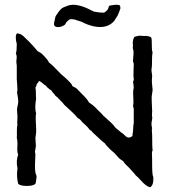

<svg xmlns="http://www.w3.org/2000/svg" viewBox="-20 -805 728 824"><path d="M445 -770 448 -780Q454 -782 471.5 -784Q489 -786 495 -781Q496 -779 497 -770Q497 -769 492 -755.5Q487 -742 484 -737Q482 -734 478 -727.5Q474 -721 471 -716.5Q468 -712 464 -709Q454 -699 437 -693Q398 -681 343 -705Q334 -711 319.5 -715Q305 -719 299 -722Q299 -721 296.5 -721.5Q294 -722 292 -722L289 -723Q286 -722 283.5 -722.5Q281 -723 278 -721Q265 -712 261 -703Q260 -698 247 -692.5Q234 -687 222 -689.5Q210 -692 212 -706Q218 -735 219 -736Q235 -761 244 -768Q249 -773 272 -781Q305 -792 357 -768Q364 -764 370 -761.5Q376 -759 384 -755L403 -752Q405 -752 415.5 -751Q426 -750 429 -752Q443 -762 445 -770ZM141 -586 159 -575Q161 -573 173.5 -560Q186 -547 190 -537Q204 -527 242 -487Q245 -484 250.5 -479.5Q256 -475 260.5 -471Q265 -467 269 -463Q271 -461 280 -452Q289 -443 291 -435Q306 -428 309 -425Q315 -418 335 -398.5Q355 -379 362 -365Q380 -354 394 -339Q398 -334 408 -325Q418 -316 422 -310Q427 -305 442.5 -291.5Q458 -278 466 -269Q468 -267 472 -261.5Q476 -256 479 -254Q482 -251 490 -245Q498 -239 502 -235Q507 -233 514 -225.5Q521 -218 526 -216Q530 -214 536 -215Q542 -216 546.5 -220Q551 -224 548 -228Q551 -234 551.5 -252Q552 -270 554 -276V-306V-334Q555 -338 553 -343Q551 -348 551 -351Q554 -363 552 -390Q550 -417 554 -427Q554 -430 553.5 -435Q553 -440 552.5 -444.5Q552 -449 551 -452Q551 -455 553 -459Q555 -463 554 -466Q552 -475 553 -498.5Q554 -522 554 -529Q554 -533 552 -538Q550 -543 551 -547Q554 -581 553 -586Q553 -587 551 -593.5Q549 -600 550 -605L551 -607Q547 -629 556 -646Q559 -648 567 -649.5Q575 -651 578 -652Q583 -652 592 -651Q601 -650 606 -651Q625 -649 629 -644Q632 -637 631.5 -612.5Q631 -588 635 -580Q632 -571 632 -523Q632 -520 631 -514Q630 -508 630 -504Q630 -500 631.5 -491.5Q633 -483 633 -479Q633 -476 632.5 -471Q632 -466 632 -463Q631 -455 633 -440Q635 -425 635 -419Q635 -416 633.5 -408Q632 -400 632 -397Q630 -391 631.5 -362.5Q633 -334 633 -328Q633 -325 632.5 -319Q632 -313 632 -310Q632 -308 633 -303Q634 -298 633 -295Q633 -291 631.5 -285Q630 -279 630 -276Q630 -264 633 -254Q631 -254 632 -240L633 -225Q633 -169 635 -161Q632 -153 632 -146Q633 -135 633 -94Q633 -53 638 -45Q640 -10 624 -1Q607 -6 587.5 -27.5Q568 -49 562 -53Q558 -59 548.5 -69Q539 -79 536 -83Q514 -103 509 -113Q506 -115 500 -119Q494 -123 491 -126Q488 -129 481.5 -136.5Q475 -144 471 -148Q451 -165 449 -168Q447 -171 440 -177.5Q433 -184 431 -189Q416 -200 400 -216Q376 -237 372 -244Q368 -245 366 -247Q364 -249 361.5 -252.5Q359 -256 357 -258Q353 -263 345 -270Q337 -277 335 -279Q333 -281 329 -286Q325 -291 321 -294Q317 -297 313 -299Q301 -315 255 -356Q251 -363 241 -372Q231 -381 228 -386Q216 -394 214 -400Q212 -402 207.5 -407Q203 -412 201 -416Q198 -418 192.5 -422Q187 -426 183 -430Q179 -434 176 -438Q171 -440 163 -447.5Q155 -455 149 -457Q146 -458 145.5 -454.5Q145 -451 143 -451Q143 -449 140.5 -447.5Q138 -446 138 -444Q136 -434 132 -429Q134 -422 134 -405Q134 -388 135 -381Q128 -342 135 -318Q132 -307 134 -277Q136 -247 135 -236Q135 -232 133.5 -224Q132 -216 132 -213Q132 -207 133 -195Q134 -183 134 -178L130 -154Q130 -152 131 -148.5Q132 -145 132 -143Q132 -137 131 -121Q130 -105 130 -91Q130 -77 132 -66Q132 -62 134.5 -56.5Q137 -51 137 -47Q135 -24 132 -16Q122 -7 95 -7Q68 -7 58 -16Q50 -46 55 -83Q48 -114 58 -142Q53 -150 54.5 -175.5Q56 -201 52 -213Q53 -220 52.5 -241.5Q52 -263 55 -268Q53 -275 55 -304Q55 -309 54 -319Q53 -329 53 -334Q53 -340 55.5 -350.5Q58 -361 58 -365Q59 -380 53 -410Q56 -416 54 -437.5Q52 -459 52 -466V-523Q50 -535 50 -540Q50 -543 51 -551Q52 -559 51.5 -564.5Q51 -570 48 -575Q52 -585 52 -616Q43 -651 53 -662Q65 -661 73 -655.5Q81 -650 89 -641.5Q97 -633 102 -629Q125 -606 141 -586Z"/></svg>

Font: FuturaRenner
Style: Regular
Weight: 400
Designer: BSozoo
Foundry: BSozoo
Version: Version 1.001;PS 001.001;hotconv 1.0.70;makeotf.lib2.5.58329